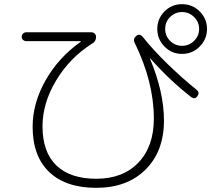

<svg xmlns="http://www.w3.org/2000/svg" viewBox="-20 -863 1040 928"><path d="M802.2 -665.5Q826.2 -641.6 859.9 -641.6Q893.6 -641.6 918 -665.5Q942.4 -689.5 942.4 -723.1Q942.4 -756.8 918 -780.8Q893.6 -804.7 859.9 -804.7Q826.2 -804.7 802.2 -780.8Q778.3 -756.8 778.3 -723.1Q778.3 -689.5 802.2 -665.5ZM774.9 -807.6Q809.6 -842.8 859.9 -842.8Q910.2 -842.8 945.3 -807.6Q980.5 -772.5 980.5 -723.1Q980.5 -673.8 945.3 -638.2Q910.2 -602.5 859.9 -602.5Q809.6 -602.5 774.9 -638.2Q740.2 -673.8 740.2 -723.1Q740.2 -772.5 774.9 -807.6ZM107.4 -664.1Q98.6 -664.1 91.8 -669.9Q85 -675.8 85 -685.1Q85 -694.3 91.3 -700.7Q97.7 -707 107.4 -707H421.9Q430.7 -707 437.5 -700.7Q444.3 -694.3 444.3 -684.6Q444.3 -662.1 423.8 -651.4Q316.4 -583 251 -473.6Q185.5 -364.3 185.5 -252Q185.5 -127.9 252.4 -63.5Q319.3 1 445.3 1Q574.2 1 648.9 -77.1Q723.6 -155.3 723.6 -290Q723.6 -466.8 630.9 -656.2Q621.1 -674.8 638.7 -689.5Q655.3 -703.1 670.9 -683.6Q719.7 -622.1 791 -552.7Q862.3 -483.4 930.7 -428.7Q946.3 -416 934.6 -398.4Q921.9 -380.9 904.3 -393.6Q796.9 -477.5 707 -580.1Q707 -581.1 706.1 -581.1Q705.1 -581.1 705.1 -579.1Q772.5 -418 772.5 -280.3Q772.5 -131.8 683.6 -43.5Q594.7 44.9 445.3 44.9Q297.9 44.9 217.8 -31.7Q137.7 -108.4 137.7 -250Q137.7 -364.3 200.2 -474.6Q262.7 -585 370.1 -661.1V-663.1Q370.1 -664.1 369.1 -664.1Z"/></svg>

Font: Rounded-L Mgen+ 1mn light
Style: Regular
Weight: 200
Designer: [Source Han Sans]
Ryoko NISHIZUKA  (kana & ideographs); Paul D. Hunt (Latin, Greek & Cyrillic); Wenlong ZHANG  (bopomofo
Version: Version 1.059.20150602